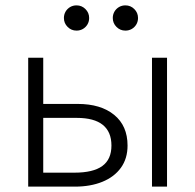

<svg xmlns="http://www.w3.org/2000/svg" viewBox="-20 -695 727 715"><path d="M85 0V-480H141V-52H257Q327 -52 361 -76.8Q395 -101.5 395 -153Q395 -204 362.8 -230Q330.5 -256 266 -256H128V-308H269Q355.5 -308 405.2 -267.2Q455 -226.5 455 -153Q455 -104.5 430.2 -70.2Q405.5 -36 361.2 -18Q317 0 259 0ZM546 0V-480H602V0ZM265 -581Q245.5 -581 231.8 -594.8Q218 -608.5 218 -628Q218 -641 224.2 -651.8Q230.5 -662.5 241.2 -668.8Q252 -675 265 -675Q284.5 -675 298.2 -661.2Q312 -647.5 312 -628Q312 -615 305.8 -604.2Q299.5 -593.5 288.8 -587.2Q278 -581 265 -581ZM447 -581Q427.5 -581 413.8 -594.8Q400 -608.5 400 -628Q400 -641 406.2 -651.8Q412.5 -662.5 423.2 -668.8Q434 -675 447 -675Q466.5 -675 480.2 -661.2Q494 -647.5 494 -628Q494 -615 487.8 -604.2Q481.5 -593.5 470.8 -587.2Q460 -581 447 -581Z"/></svg>

Font: Geologica Roman Thin
Style: Regular
Weight: 250
Designer: Sindre Bremnes, Frode Helland
Foundry: Monokrom Skriftforlag AS
Version: Version 1.010;gftools[0.9.28]